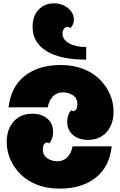

<svg xmlns="http://www.w3.org/2000/svg" viewBox="-20 -1105 716 1143"><path d="M31 -466Q45 -588 127 -653Q209 -718 341 -718Q416 -718 475 -695Q534 -672 574 -632Q614 -592 635 -543Q656 -494 656 -441Q656 -365 614.5 -318.5Q573 -272 504 -272Q449 -272 414.5 -301.5Q380 -331 380 -380Q380 -399 385.5 -416.5Q391 -434 403 -449Q408 -444 417 -444Q428 -444 434.5 -456Q441 -468 441 -484Q441 -520 414.5 -537.5Q388 -555 356 -555Q318 -555 295 -531Q272 -507 264 -466ZM645 -234Q632 -112 549.5 -47Q467 18 335 18Q260 18 201 -5Q142 -28 102 -68Q62 -108 41 -157.5Q20 -207 20 -259Q20 -336 61.5 -382Q103 -428 172 -428Q228 -428 262 -398.5Q296 -369 296 -320Q296 -301 290.5 -283.5Q285 -266 273 -251Q268 -256 259 -256Q248 -256 241.5 -244.5Q235 -233 235 -216Q235 -180 262 -162.5Q289 -145 320 -145Q358 -145 381.5 -169.5Q405 -194 412 -234ZM493 -825V-750Q339 -750 256.5 -801Q174 -852 174 -946Q174 -1010 209.5 -1047.5Q245 -1085 301 -1085Q350 -1085 385 -1056.5Q420 -1028 420 -988Q420 -958 398 -938Q391 -945 382 -945Q369 -945 360.5 -933.5Q352 -922 352 -905Q352 -870 391 -847.5Q430 -825 493 -825Z"/></svg>

Font: Exile
Style: Regular
Weight: 400
Designer: Bartłomiej Rózga @rozgatype
Version: Version 1.000; ttfautohint (v1.8.4.7-5d5b)